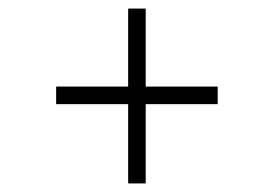

<svg xmlns="http://www.w3.org/2000/svg" viewBox="-20 -580 640 448"><path d="M279 -152V-337H111V-378H279V-560H320V-378H488V-337H320V-152Z"/></svg>

Font: Red Hat Display VF
Style: Regular
Weight: 300
Designer: Pentagram, MCKL
Foundry: Pentagram, MCKL
Version: Version 1.023